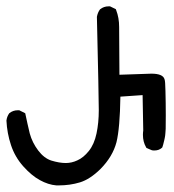

<svg xmlns="http://www.w3.org/2000/svg" viewBox="-24 -553 544 599"><path d="M31.2 -209Q32.7 -209 36.1 -209L54.7 -199.7Q61.5 -167 68.8 -136.7Q76.7 -107.9 95.2 -83.5Q113.3 -59.6 135.7 -52.2Q161.1 -44.4 181.2 -44.4Q199.7 -44.4 217.3 -52.7Q236.3 -61 253.2 -82Q270 -103 277.1 -136.5Q284.2 -169.9 284.2 -209.5Q284.2 -249 278.3 -500.5Q280.8 -514.2 288.1 -523.9Q299.8 -533.2 314.5 -533.2Q315.9 -533.2 319.3 -533.2L337.4 -524.4L338.4 -521.5Q347.7 -497.6 347.7 -468.8L348.6 -319.8L448.2 -323.2Q484.4 -323.2 489.3 -305.7Q490.7 -301.8 491.2 -293.9Q491.7 -286.1 492.2 -268.6Q493.2 -232.4 493.2 -193.6Q493.2 -154.8 492.9 -151.1Q492.7 -147.5 492.4 -143.8Q492.2 -140.1 491.9 -136.7Q491.7 -133.3 491.2 -129.6Q490.7 -126 490 -122.6Q489.3 -119.1 488.5 -115.7Q487.8 -112.3 486.8 -108.9Q485.4 -102.1 482.4 -93.3L481 -91.8Q471.7 -83.5 457.5 -83.5Q451.2 -83.5 449.2 -84.5L433.1 -91.3L431.6 -93.8Q421.9 -110.8 421.9 -132.3Q421.9 -138.7 422.9 -146L420.9 -256.3L351.6 -251.5Q350.1 -152.8 339.4 -109.4Q327.6 -64.5 289.6 -25.9Q256.8 6.3 225.6 15.9Q194.3 25.4 159.2 25.4Q153.8 25.4 151.9 25.4Q126.5 23.4 100.1 8.8Q74.2 -5.4 48.3 -34.4Q22.5 -63.5 10.3 -100.3Q-2 -137.2 -3.9 -176.8Q-2.4 -189.5 4.9 -199.7Q16.6 -209 31.2 -209Z"/></svg>

Font: Bakudai
Style: Bold
Weight: 700
Version: Version 1.48